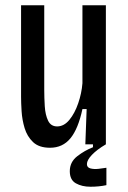

<svg xmlns="http://www.w3.org/2000/svg" viewBox="-20 -548 485 729"><path d="M170 13Q128 13 105.5 -8.5Q83 -30 73.5 -61.5Q64 -93 62 -125.5Q60 -158 60 -180V-528H148V-207Q148 -177 150 -144.5Q152 -112 162.5 -90Q173 -68 197 -68Q223 -68 243.5 -93Q264 -118 277 -156Q290 -194 293 -232V-528H382V0H304L309 -134H293Q277 -59 247.5 -23Q218 13 170 13ZM384 155Q356 161 323.5 161Q291 161 268 148Q245 135 245 102Q245 67 273.5 45Q302 23 333 11V-5H382V0Q348 20 329 40Q310 60 310 75Q310 88 323.5 91.5Q337 95 354.5 93Q372 91 384 89Z"/></svg>

Font: Bricolage Grotesque 10pt Condensed
Style: Regular
Weight: 400
Width: 3
Designer: Mathieu Triay
Foundry: Atelier Triay
Version: Version 1.000; ttfautohint (v1.8.4.7-5d5b);gftools[0.9.29]